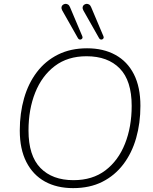

<svg xmlns="http://www.w3.org/2000/svg" viewBox="-20 -962 791 990"><path d="M357 8Q273 8 211.5 -26Q150 -60 116 -126.5Q82 -193 82 -289Q82 -378 104 -455Q126 -532 170 -590Q214 -648 279 -680.5Q344 -713 429 -713Q513 -713 575 -679Q637 -645 670.5 -579Q704 -513 704 -416Q704 -327 682 -250Q660 -173 616 -115Q572 -57 507.5 -24.5Q443 8 357 8ZM359 -33Q457 -33 523.5 -83.5Q590 -134 624.5 -221Q659 -308 659 -416Q659 -546 597.5 -609Q536 -672 426 -672Q329 -672 262.5 -621.5Q196 -571 161.5 -484.5Q127 -398 127 -289Q127 -159 188.5 -96Q250 -33 359 -33ZM491 -765 410 -908Q405 -917 406 -924.5Q407 -932 412.5 -936.5Q418 -941 425 -942Q432 -943 439 -939Q446 -935 450 -925L513 -776Q516 -770 514 -765.5Q512 -761 507.5 -759Q503 -757 498.5 -758.5Q494 -760 491 -765ZM382 -765 301 -908Q296 -917 297 -924.5Q298 -932 303.5 -936.5Q309 -941 316 -942Q323 -943 330 -939Q337 -935 341 -925L404 -776Q407 -770 405 -765.5Q403 -761 398.5 -759Q394 -757 389.5 -758.5Q385 -760 382 -765Z"/></svg>

Font: Nunito Variable Extra Light
Style: Italic
Weight: 200
Italic angle: -9°
Designer: Vernon Adams
Foundry: Vernon Adams
Version: Version 3.602